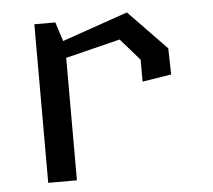

<svg xmlns="http://www.w3.org/2000/svg" viewBox="-43 -573 687 620"><g transform="rotate(-5 300.0 -263.0)"><path d="M421 -299V-370L359 -441L182 -397V0H89V-514H157L177 -452L390 -526L513 -399L515 -314Z"/></g></svg>

Font: Moralerspace Krypton JPDOC
Style: Regular
Weight: 400
Version: v0.0.6; ttfautohint (v1.8.4.7-5d5b-dirty) -l 6 -r 45 -G 200 